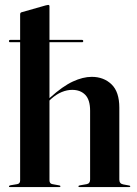

<svg xmlns="http://www.w3.org/2000/svg" viewBox="-20 -762 559 782"><path d="M16.5 -594.5Q16.5 -599.5 21.5 -599.5H62V-703Q62 -710.5 67.5 -712L166 -740Q174 -742 176 -742Q181.5 -742 181.5 -736.5V-599.5H314Q319 -599.5 319 -594.5Q319 -590 314 -590H181.5V-362.5L184 -364.5Q235.5 -411 276.8 -430Q318 -449 353.5 -449Q402.5 -449 434.2 -418.5Q466 -388 466 -323.5V-30.5Q466 -14 481.5 -11L505.5 -6.5Q510.5 -6 510.5 -3Q510.5 0 506 0H304Q299.5 0 299.5 -3Q299.5 -6 305 -7L333 -12Q347 -14.5 347 -30.5V-311Q347 -355.5 327.2 -375.8Q307.5 -396 274 -396Q253 -396 231.2 -387Q209.5 -378 188 -359L181.5 -352.5V-27.5Q181.5 -14 193.5 -12L221 -7Q226 -6.5 226 -3Q226 0 222 0H20.5Q16.5 0 16.5 -3Q16.5 -6 23 -7.5L50 -12Q62 -14 62 -27V-590H21.5Q16.5 -590 16.5 -594.5Z"/></svg>

Font: Fraunces 144pt SemiBold
Style: Regular
Weight: 600
Version: Version 1.000;[0bf87f6ff]